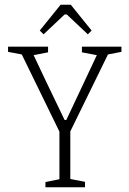

<svg xmlns="http://www.w3.org/2000/svg" viewBox="-20 -791 547 811"><path d="M172 -22 231 -34V-235L72 -561L14 -572V-594H183V-570L122 -558Q165 -466 253 -284H260L389 -558L326 -570V-594H493V-572L436 -561L277 -236V-35L339 -23V0H172ZM148 -662 236 -771H279L367 -662L351 -646L262 -730H253L164 -646Z"/></svg>

Font: Grenze ExtraLight
Style: Regular
Weight: 275
Designer: Renata Polastri
Foundry: Omnibus-Type
Version: Version 1.002; ttfautohint (v1.8)